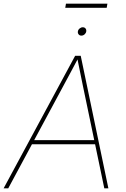

<svg xmlns="http://www.w3.org/2000/svg" viewBox="-33 -1034 693 1054"><path d="M-13.2 0 379.4 -727.5H410.2L562 0H539.6L421.9 -563.5Q414.1 -602.5 406 -641.6Q397.9 -680.7 390.1 -719.7H398.9Q377.9 -680.7 357.4 -641.6Q336.9 -602.5 315.4 -563.5L12.2 0ZM133.8 -242.2 137.7 -264.6H499L495.1 -242.2ZM413.6 -838.4Q404.3 -838.4 398.7 -845.2Q393.1 -852.1 394.5 -861.3Q396 -871.1 404.1 -877.7Q412.1 -884.3 421.4 -884.3Q431.2 -884.3 436.5 -877.7Q441.9 -871.1 440.4 -861.3Q439 -852.1 431.2 -845.2Q423.3 -838.4 413.6 -838.4ZM556.6 -1013.7 552.7 -991.2H325.2L329.1 -1013.7Z"/></svg>

Font: Inter Thin
Style: Italic
Weight: 250
Italic angle: -9.3988°
Designer: Rasmus Andersson
Foundry: rsms
Version: Version 4.001;git-66647c0bb